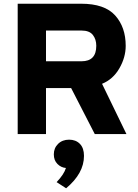

<svg xmlns="http://www.w3.org/2000/svg" viewBox="-20 -720 743 1031"><path d="M75 0V-700H416Q542 -700 598.5 -637Q655 -574 655 -474Q655 -412 621 -353Q587 -294 528 -270L659 0H489L362 -247H227V0ZM227 -391H418Q497 -391 497 -474Q497 -509 478.5 -532.5Q460 -556 418 -556H227ZM284 258Q324 216 334 182Q308 180 288.5 160.5Q269 141 269 109Q269 75 292 52.5Q315 30 351 30Q387 30 409 52.5Q431 75 431 117Q431 211 335 291Z"/></svg>

Font: Overpass Heavy
Style: Regular
Weight: 900
Designer: Delve Withrington, Thomas Jockin
Foundry: Delve Fonts
Version: Version 3.000;DELV;Overpass